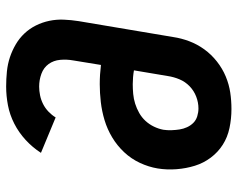

<svg xmlns="http://www.w3.org/2000/svg" viewBox="-96 -688 791 640"><g transform="rotate(-90 300.0 -367.5)"><path d="M257 8Q225 8 194 1.5Q163 -5 138 -21Q113 -37 95 -61Q77 -85 68 -114Q59 -143 56.5 -175Q54 -207 59 -238Q64 -268 77.5 -297Q91 -326 113 -349.5Q135 -373 162.5 -389.5Q190 -406 220 -415Q250 -424 280.5 -427.5Q311 -431 340 -431Q356 -431 372 -430Q388 -429 404 -427L419 -519Q423 -541 421 -563Q419 -585 407 -601.5Q395 -618 374.5 -625.5Q354 -633 332 -633Q318 -633 303 -630Q288 -627 274 -620Q260 -613 248.5 -602Q237 -591 229 -578L111 -627Q129 -655 154 -678Q179 -701 208.5 -716Q238 -731 269.5 -737Q301 -743 332 -743Q357 -743 382 -740.5Q407 -738 429.5 -730.5Q452 -723 472.5 -711Q493 -699 509 -682Q525 -665 535.5 -644Q546 -623 551 -599.5Q556 -576 555 -551Q554 -526 550 -501L497 -186Q493 -159 483 -132.5Q473 -106 456 -82.5Q439 -59 415.5 -40.5Q392 -22 365.5 -11Q339 0 312 4Q285 8 257 8ZM259 -102Q279 -102 298.5 -109.5Q318 -117 333 -131.5Q348 -146 356 -165Q364 -184 367 -204L386 -317Q375 -319 363 -320Q351 -321 340 -321Q324 -321 307.5 -319.5Q291 -318 275 -313Q259 -308 244 -299.5Q229 -291 217.5 -278.5Q206 -266 198.5 -250.5Q191 -235 188 -219Q186 -206 186.5 -192Q187 -178 189 -165Q191 -152 196.5 -140Q202 -128 211 -119Q220 -110 233 -106Q246 -102 259 -102Z"/></g></svg>

Font: Iosevka Slab XBdEx
Style: Italic
Weight: 800
Width: 7
Italic angle: -9°
Monospace: yes
Designer: Belleve Invis
Foundry: Belleve Invis
Version: Version 11.1.1; ttfautohint (v1.8.3)